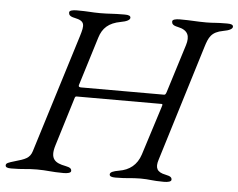

<svg xmlns="http://www.w3.org/2000/svg" viewBox="-69 -711 961 774"><g transform="rotate(5 412.0 -324.0)"><path d="M3 5C53 5 67 0 107 0C149 0 165 5 215 5C231 5 245 2 245 -6C245 -15 240 -20 220 -24C178 -32 155 -47 173 -104L232 -296C234 -304 236 -307 240 -307H585C591 -307 587 -299 585 -292L523 -97C509 -54 479 -31 437 -24C414 -20 401 -15 401 -6C401 2 409 5 425 5C475 5 487 0 526 0C564 0 571 5 621 5C637 5 651 2 651 -6C651 -15 646 -20 626 -24C589 -31 582 -49 592 -81L737 -552C749 -590 758 -613 807 -622C830 -626 844 -633 844 -642C844 -650 836 -653 820 -653C770 -653 768 -650 735 -650C693 -650 678 -653 628 -653C612 -653 598 -650 598 -642C598 -633 602 -626 622 -622C666 -613 673 -588 662 -552L601 -357C598 -348 596 -345 591 -345H256C250 -345 244 -346 246 -354L307 -551C319 -590 343 -613 392 -622C415 -626 429 -633 429 -642C429 -650 421 -653 405 -653C355 -653 344 -650 306 -650C269 -650 261 -653 211 -653C195 -653 181 -650 181 -642C181 -633 185 -626 205 -622C249 -613 247 -597 233 -551L84 -72C75 -43 56 -37 14 -25C-9 -18 -20 -15 -20 -6C-20 2 -13 5 3 5Z"/></g></svg>

Font: EB Garamond
Style: Italic
Weight: 400
Italic angle: -17.2°
Designer: Georg Duffner and Octavio Pardo
Foundry: Georg Duffner
Version: Version 1.000;PS 001.000;hotconv 1.0.88;makeotf.lib2.5.64775